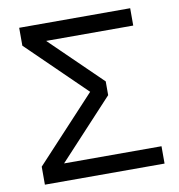

<svg xmlns="http://www.w3.org/2000/svg" viewBox="-78 -760 774 831"><g transform="rotate(-10 309.0 -344.0)"><path d="M578.6 -76.2V0H52.7V-79.1L315.4 -361.8L61 -609.4V-688H548.8V-611.8H166L389.6 -394.5V-334L150.4 -76.2Z"/></g></svg>

Font: Arimo
Style: Regular
Weight: 400
Designer: Steve Matteson
Foundry: Monotype Imaging Inc.
Version: Version 1.33